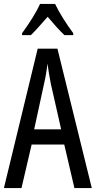

<svg xmlns="http://www.w3.org/2000/svg" viewBox="-20 -963 490 983"><path d="M262 -943H185C166 -900 129 -842 93 -793V-783H138C162 -806 193 -842 224 -877C254 -842 282 -809 310 -783H355V-793C322 -837 283 -898 262 -943ZM361 0H450L274 -714H173L0 0H90L142 -223H309ZM240 -535 293 -301H155L206 -536C214 -571 220 -607 223 -638C227 -607 233 -572 240 -535Z"/></svg>

Font: Noto Sans Lao Looped ExtraCondensed
Style: Regular
Weight: 400
Width: 2
Designer: Mark Frömberg, Ben Mitchell
Foundry: The Fontpad Ltd
Version: Version 1.003